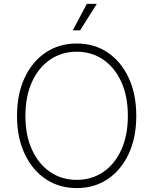

<svg xmlns="http://www.w3.org/2000/svg" viewBox="-20 -962 792 992"><path d="M376.5 9.8Q285.6 9.8 216.1 -36.9Q146.5 -83.5 107.2 -167.5Q67.9 -251.5 67.9 -363.3Q67.9 -475.6 107.2 -559.8Q146.5 -644 216.1 -690.7Q285.6 -737.3 376.5 -737.3Q467.3 -737.3 536.4 -690.7Q605.5 -644 644.8 -560.1Q684.1 -476.1 684.1 -363.3Q684.1 -251 644.8 -167Q605.5 -83 536.4 -36.6Q467.3 9.8 376.5 9.8ZM376.5 -32.7Q453.6 -32.7 513.2 -73.2Q572.8 -113.8 606.7 -188Q640.6 -262.2 640.6 -363.3Q640.6 -464.4 606.7 -538.8Q572.8 -613.3 513.2 -654.1Q453.6 -694.8 376.5 -694.8Q299.3 -694.8 239.5 -654.3Q179.7 -613.8 145.5 -539.3Q111.3 -464.8 111.3 -363.3Q111.3 -262.7 145.3 -188.5Q179.2 -114.3 239 -73.5Q298.8 -32.7 376.5 -32.7ZM356 -805.2 428.7 -941.9H480L394 -805.2Z"/></svg>

Font: Inter Extra Light
Style: Regular
Weight: 200
Designer: Rasmus Andersson
Foundry: rsms
Version: Version 4.000;git-3c8e0fc